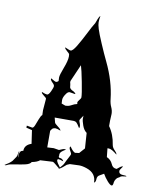

<svg xmlns="http://www.w3.org/2000/svg" viewBox="-179 -970 888 1085"><g transform="rotate(10 265.0 -427.5)"><path d="M567.4 -41Q572.8 -31.7 590.8 -31.2Q608.9 -30.8 610.4 -27.8Q610.4 -25.9 597.7 -24.7Q585 -23.4 580.6 -21.5Q576.2 -19.5 574.2 -17.1Q572.3 -14.6 565.7 -12Q559.1 -9.3 553 0.2Q546.9 9.8 545.9 17.6Q544.4 38.1 537.1 38.1Q527.8 38.1 511.2 19Q494.6 0 483.4 -20L459 -5.9Q446.3 0.5 445.8 18.1Q445.3 35.6 436 39.1Q436 -14.6 381.3 -33.2Q356 -42 336.7 -42Q317.4 -42 283.2 -40L267.1 -33.2Q265.6 -32.7 256.8 -24.4Q232.4 -2.9 223.1 -2.9L227.1 -6.8H226.1Q224.1 -6.8 207.5 -21.5Q190.9 -36.1 185.1 -36.1L114.3 -32.2Q99.1 -19.5 69.3 -14.2Q62 -1 36.9 4.9Q11.7 10.7 -20 15.1Q-51.8 19.5 -61.3 24.7Q-70.8 29.8 -74.2 29.8Q-77.6 29.8 -79.6 28.8Q-52.7 13.2 -38.6 -2L-21 -27.8Q-17.1 -32.7 -15.4 -46.9Q-13.7 -61 -10.7 -64Q-12.7 -45.9 -12.7 -36.9Q-12.7 -27.8 -10.7 -25.9V-36.1Q-10.7 -66.9 11.2 -67.9Q11.2 -102.5 50.3 -115.2L39.1 -191.9L5.4 -200.2L6.3 -211.9Q33.7 -206.1 38.1 -206.1Q45.4 -206.1 52 -222.2Q58.6 -238.3 66.2 -258.8Q73.7 -279.3 82 -286.1Q81.1 -295.9 81.1 -314L86.4 -379.9Q86.4 -384.8 72 -395Q57.6 -405.3 57.1 -412.1V-414.1Q79.1 -404.8 88.1 -404.8Q97.2 -404.8 107.7 -427.2Q118.2 -449.7 118.2 -457.8Q118.2 -465.8 106.4 -476.6Q91.3 -491.2 95.2 -499Q119.6 -483.9 125.7 -483.9Q131.8 -483.9 139.2 -491.2Q138.2 -495.1 138.2 -510.5Q138.2 -525.9 155.3 -569.6Q172.4 -613.3 172.4 -638.2L171.4 -649.9Q171.4 -653.8 157.5 -665.3Q143.6 -676.8 143.1 -683.1V-685.1Q169.4 -672.9 176.3 -672.9Q188 -672.9 208.5 -707Q229 -741.2 252.2 -787.1Q275.4 -833 281 -840.3Q286.6 -847.7 290 -858.9Q300.8 -890.6 308.1 -894Q304.2 -871.1 304.2 -857.7Q304.2 -844.2 311.5 -820.1Q318.8 -795.9 342.3 -741.2Q365.7 -686.5 385.3 -646Q435.1 -542.5 446.3 -441.9Q448.7 -417 457.5 -397.9Q466.3 -378.9 466.3 -359.9L464.4 -320.8V-290Q494.6 -248 503.4 -188Q506.3 -172.9 519.3 -160.4Q532.2 -147.9 532.2 -141.1L533.2 -138.2Q501.5 -165 485.4 -165H477.1L482.4 -115.2Q506.8 -104.5 516.6 -81.1Q525.4 -59.1 548.3 -59.1Q549.3 -59.1 561 -69.1Q572.8 -79.1 582 -79.1Q565.4 -56.6 565.4 -51.3Q565.4 -45.9 567.4 -42ZM303.2 -107.9 309.1 -108.9 324.2 -110.8 352.1 -142.1 346.2 -230Q329.1 -242.2 320.1 -267.8Q311 -293.5 311 -305.7Q311 -317.9 311.5 -319.8Q312 -321.8 312 -323.2L297.4 -301.8Q293.5 -296.4 293.5 -292.5Q293.5 -288.6 297.9 -277.8Q302.2 -267.1 302.2 -259.5Q302.2 -252 299.3 -249Q285.2 -272.5 278.6 -278.3Q272 -284.2 262.2 -284.2H153.3L160.2 -256.8Q161.6 -251 179.4 -237.8Q197.3 -224.6 198.2 -216.8Q177.2 -225.1 167.7 -225.1Q158.2 -225.1 150.4 -219.2L141.1 -206.1V-110.8L178.2 -112.8L208 -107.9Q210.4 -107.9 221.4 -113Q232.4 -118.2 239.3 -118.2Q246.1 -118.2 248 -117.2Q229 -105.5 222.9 -99.4Q216.8 -93.3 215.3 -85.9V-75.2L214.4 -71.8Q214.4 -64.9 221.7 -64.5Q237.3 -63.5 244.1 -48.8Q222.2 -56.2 215.6 -56.2Q209 -56.2 209 -47.9Q211.4 -36.1 231.4 -11.2Q248.5 -29.3 252.9 -40Q257.3 -50.8 268.8 -71.8Q280.3 -92.8 280.3 -96.7Q280.3 -100.6 273.2 -112.8Q266.1 -125 266.1 -130.1Q266.1 -135.3 270 -139.2Q291 -107.9 303.2 -107.9ZM241.2 -435.1 212.4 -439.9Q202.1 -439.9 193.4 -427.7Q177.2 -405.8 177.2 -389.4Q177.2 -373 178.2 -369.1L200.2 -360.8Q218.8 -360.8 231.4 -367.9Q244.1 -375 250 -377L266.1 -381.8Q264.2 -385.7 264.2 -390.6Q264.2 -395.5 273.2 -406.2Q282.2 -417 282.2 -421.9Q282.2 -441.9 269 -509.5Q255.9 -577.1 248 -601.1L205.1 -502.9V-493.2Q207 -491.2 209 -473.1V-469.2Q210.9 -457 232.4 -448.2Q244.6 -439.9 245.1 -437Q245.1 -435.1 241.2 -435.1Z"/></g></svg>

Font: Eater
Style: Regular
Weight: 400
Version: Version 001.002